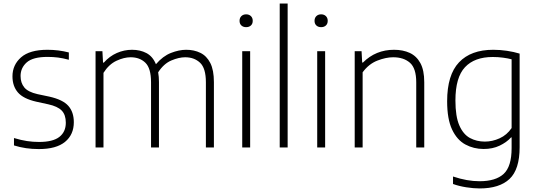

<svg xmlns="http://www.w3.org/2000/svg" viewBox="-20 -828 3020 1078"><path d="M198 9Q123 9 58.5 -11.5V-53Q98.5 -41 131.8 -36Q165 -31 199.5 -31Q277 -31 313.2 -59.2Q349.5 -87.5 349.5 -139Q349.5 -183.5 326.5 -207.2Q303.5 -231 250.5 -242.5L184 -257Q111 -273.5 80.5 -309Q50 -344.5 50 -399.5Q50 -463.5 98.2 -506Q146.5 -548.5 246.5 -548.5Q308.5 -548.5 366.5 -533.5V-492.5Q333 -501.5 305.5 -505Q278 -508.5 247 -508.5Q165 -508.5 130.2 -477.8Q95.5 -447 95.5 -401.5Q95.5 -362.5 116.5 -337Q137.5 -311.5 190.5 -299.5L257 -285.5Q333 -268.5 363.8 -233.5Q394.5 -198.5 394.5 -142Q394.5 -72 345.2 -31.5Q296 9 198 9Z M516.5 0V-540.5H555L558.5 -476.5H563Q595 -512.5 636 -530.5Q677 -548.5 721.5 -548.5Q767 -548.5 802.2 -530Q837.5 -511.5 855.5 -467.5Q894.5 -513 939.8 -530.8Q985 -548.5 1025.5 -548.5Q1070 -548.5 1105.2 -531.2Q1140.5 -514 1160.8 -474.2Q1181 -434.5 1181 -367V0H1136V-366Q1136 -445 1103.2 -475.8Q1070.5 -506.5 1019.5 -506.5Q984.5 -506.5 942 -488.5Q899.5 -470.5 868 -422Q872.5 -397 872.5 -367.5V0H828V-366Q828 -445 796.2 -475.8Q764.5 -506.5 713.5 -506.5Q676.5 -506.5 634 -486.8Q591.5 -467 561 -419V0Z M1340 0V-540.5H1384.5V0ZM1362 -675.5Q1345.5 -675.5 1335.2 -685Q1325 -694.5 1325 -711Q1325 -727.5 1335.2 -737.5Q1345.5 -747.5 1362 -747.5Q1378.5 -747.5 1388.8 -737.5Q1399 -727.5 1399 -711Q1399 -694.5 1388.8 -685Q1378.5 -675.5 1362 -675.5Z M1550.5 0V-808H1595V0Z M1761 0V-540.5H1805.5V0ZM1783 -675.5Q1766.5 -675.5 1756.2 -685Q1746 -694.5 1746 -711Q1746 -727.5 1756.2 -737.5Q1766.5 -747.5 1783 -747.5Q1799.5 -747.5 1809.8 -737.5Q1820 -727.5 1820 -711Q1820 -694.5 1809.8 -685Q1799.5 -675.5 1783 -675.5Z M1971.5 0V-540.5H2010L2013.5 -477H2018Q2089.5 -548.5 2192.5 -548.5Q2242.5 -548.5 2280.5 -531Q2318.5 -513.5 2340.2 -473.8Q2362 -434 2362 -366.5V0H2317V-365.5Q2317 -444.5 2281.8 -475.5Q2246.5 -506.5 2187.5 -506.5Q2147 -506.5 2098.8 -487.8Q2050.5 -469 2016 -422V0Z M2673 230Q2638.5 230 2597.5 223.5Q2556.5 217 2523.5 205V163Q2564 176.5 2600.8 183Q2637.5 189.5 2672.5 189.5Q2763.5 189.5 2808 148.2Q2852.5 107 2852.5 3.5V-56.5H2849.5Q2824.5 -29 2785.2 -10.2Q2746 8.5 2695.5 8.5Q2639.5 8.5 2592.8 -16.8Q2546 -42 2518.2 -100.8Q2490.5 -159.5 2490.5 -259.5Q2490.5 -407.5 2557.2 -478Q2624 -548.5 2749.5 -548.5Q2787.5 -548.5 2826.2 -542.8Q2865 -537 2897.5 -527V-1.5Q2897.5 123.5 2840.8 176.8Q2784 230 2673 230ZM2702.5 -33Q2744.5 -33 2785.2 -51.5Q2826 -70 2852.5 -109V-495Q2832.5 -500.5 2804.5 -504.2Q2776.5 -508 2746.5 -508Q2644.5 -508 2590.8 -450.8Q2537 -393.5 2537 -264Q2537 -174 2559 -123.8Q2581 -73.5 2618.5 -53.2Q2656 -33 2702.5 -33Z"/></svg>

Font: Encode Sans XLt
Style: Regular
Weight: 200
Designer: Multiple Designers
Foundry: Impallari Type
Version: Version 3.002; ttfautohint (v1.8.3) -l 8 -r 50 -G 200 -x 14 